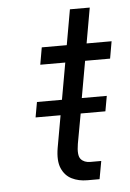

<svg xmlns="http://www.w3.org/2000/svg" viewBox="-48 -667 475 704"><g transform="rotate(-5 189.0 -315.0)"><path d="M302 -66 290 0H245Q213 0 188 -12.5Q163 -25 151 -53Q139 -81 147 -128L168 -246H76L86 -302H178L202 -437H110L121 -500H213L236 -630H309L286 -500H378L367 -437H275L251 -302H343L333 -246H242L222 -136Q215 -94 227 -80Q239 -66 262 -66Z"/></g></svg>

Font: Overused Grotesk
Style: Italic
Weight: 400
Italic angle: -10°
Version: Version 0.003